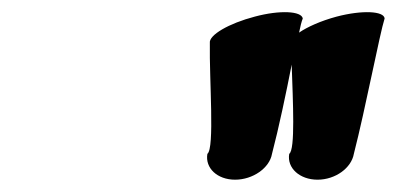

<svg xmlns="http://www.w3.org/2000/svg" viewBox="-20 -950 645 312"><path d="M321 -880C320 -820 329 -709 317 -700C313 -677 333 -658 362 -658C391 -658 418 -677 422 -700C433 -742 445 -799 454 -845C456 -784 460 -707 450 -700C446 -677 467 -658 496 -658C525 -658 551 -677 555 -700C574 -774 597 -895 605 -920C604 -932 569 -934 527 -923C501 -916 479 -906 466 -897C468 -907 470 -915 472 -920C470 -932 435 -934 394 -923C352 -912 319 -893 321 -880Z"/></svg>

Font: Nupuram Black Oblique
Style: Regular
Weight: 900
Designer: Santhosh Thottingal (santhosh.thottingal@gmail.com)
Foundry: SMC
Version: Version 1.000